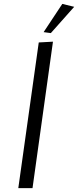

<svg xmlns="http://www.w3.org/2000/svg" viewBox="-20 -966 401 986"><path d="M252 -752 147 0H74L179 -748ZM300 -946 361 -931 241 -796 204 -801Z"/></svg>

Font: ArsenalItalic
Style: Italic
Weight: 400
Italic angle: -9°
Designer: Andrij Shevchenko
Foundry: Stairsfor.com
Version: Version 1.000